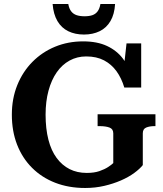

<svg xmlns="http://www.w3.org/2000/svg" viewBox="-20 -926 811 956"><path d="M691 -262V-104Q676 -85 648 -64.5Q620 -44 582 -27.5Q544 -11 499 -0.5Q454 10 404 10Q322 10 255 -16Q188 -42 139.5 -90.5Q91 -139 65 -206Q39 -273 39 -355Q39 -435 66 -502Q93 -569 141.5 -618Q190 -667 254.5 -693.5Q319 -720 394 -720Q464 -720 513 -697Q562 -674 592.5 -633.5Q623 -593 639 -540L592 -547L610 -710H683V-490H599Q585 -537 560 -571.5Q535 -606 498 -625.5Q461 -645 409 -645Q364 -645 326.5 -624.5Q289 -604 262.5 -566Q236 -528 221.5 -474.5Q207 -421 207 -355Q207 -285 221 -230.5Q235 -176 262 -139.5Q289 -103 326.5 -84Q364 -65 412 -65Q449 -65 475 -74Q501 -83 518.5 -94.5Q536 -106 544 -114V-262Q544 -284 525 -291Q506 -298 476 -298H466V-357H754V-298H749Q725 -298 708 -291Q691 -284 691 -262ZM398 -754Q442 -754 476 -770.5Q510 -787 530 -821Q550 -855 553 -906H480Q476 -883 466 -869.5Q456 -856 440 -850.5Q424 -845 401 -845Q378 -845 361.5 -850.5Q345 -856 334.5 -869.5Q324 -883 320 -906H242Q246 -855 266 -821Q286 -787 320 -770.5Q354 -754 398 -754Z"/></svg>

Font: Roboto Serif 28pt SemiBold
Style: Regular
Weight: 600
Designer: Greg Gazdowicz
Foundry: Commercial Type
Version: Version 1.008